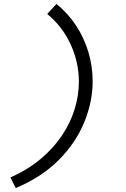

<svg xmlns="http://www.w3.org/2000/svg" viewBox="-20 -734 640 976"><path d="M267 -714Q325 -667 366 -605Q407 -543 429 -470.5Q451 -398 451 -321Q451 -217 408.5 -113Q366 -9 279.5 78.5Q193 166 60 222L33 168Q123 128 188.5 72.5Q254 17 296.5 -47.5Q339 -112 360 -181Q381 -250 381 -318Q381 -418 338.5 -509.5Q296 -601 220 -663Z"/></svg>

Font: Red Hat Mono
Style: Italic
Weight: 400
Italic angle: -12°
Monospace: yes
Designer: Pentagram, MCKL
Foundry: MCKL
Version: Version 1.030